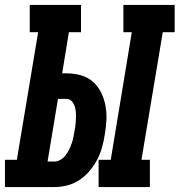

<svg xmlns="http://www.w3.org/2000/svg" viewBox="-58 -755 725 775"><path d="M340 0V-110H389L474 -625H440V-735H647V-625H599L513 -110H547V0ZM-38 0V-110H10L96 -625H62V-735H269V-625H220L193 -459H209Q239 -459 267 -451.5Q295 -444 316 -426Q337 -408 349.5 -383Q362 -358 367.5 -329.5Q373 -301 371.5 -271Q370 -241 365 -212Q361 -186 354 -160.5Q347 -135 334.5 -111Q322 -87 303.5 -65Q285 -43 262 -28Q239 -13 213 -6.5Q187 0 161 0ZM161 -103Q174 -103 186 -110Q198 -117 206.5 -128Q215 -139 221 -151.5Q227 -164 231.5 -176.5Q236 -189 238.5 -202Q241 -215 243 -228Q246 -241 247 -253.5Q248 -266 248.5 -278.5Q249 -291 248 -303.5Q247 -316 243 -327.5Q239 -339 230.5 -347.5Q222 -356 209 -356H176L134 -103Z"/></svg>

Font: Iosevka Slab XBdExObl
Style: Regular
Weight: 800
Width: 7
Italic angle: -9°
Monospace: yes
Designer: Belleve Invis
Foundry: Belleve Invis
Version: Version 11.1.0; ttfautohint (v1.8.3)